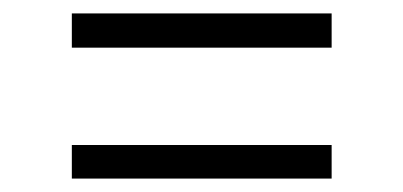

<svg xmlns="http://www.w3.org/2000/svg" viewBox="-20 -390 600 286"><path d="M87 -319V-370H474V-319ZM87 -124V-174H474V-124Z"/></svg>

Font: Hanken Grotesk Light
Style: Italic
Weight: 300
Italic angle: -8°
Designer: Alfredo Marco Pradil
Foundry: Hanken Design Co.
Version: Version 3.013